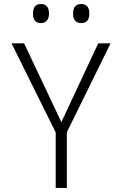

<svg xmlns="http://www.w3.org/2000/svg" viewBox="-20 -928 603 948"><path d="M255 0V-274L37 -714H99L283 -325L465 -714H526L310 -275V0ZM381 -814Q341 -814 341 -861Q341 -908 381 -908Q421 -908 421 -861Q421 -814 381 -814ZM182 -814Q143 -814 143 -861Q143 -908 182 -908Q222 -908 222 -861Q222 -839 211.5 -826.5Q201 -814 182 -814Z"/></svg>

Font: Noto Sans Mono SemiCondensed Light
Style: Regular
Weight: 300
Width: 4
Designer: Monotype Design Team
Foundry: Monotype Imaging Inc.
Version: Version 2.014; ttfautohint (v1.8.4.7-5d5b)